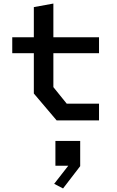

<svg xmlns="http://www.w3.org/2000/svg" viewBox="-20 -678 660 1081"><path d="M299 0H537.5V-94.5H355.5L280.5 -187.5V-378.5H537.5V-468H280.5V-658L170.5 -638V-468H49V-378.5H170.5V-151.5ZM285 357 335 383 431.5 257.5V115.5H292V255H364.5Z"/></svg>

Font: Monaspace Krypton Medium
Style: Regular
Weight: 500
Designer: Riley Cran & the Lettermatic Team
Foundry: Lettermatic
Version: Version 1.101 (Monaspace Krypton)